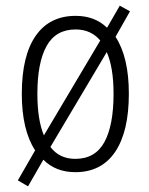

<svg xmlns="http://www.w3.org/2000/svg" viewBox="-20 -598 526 678"><path d="M435 -267Q435 -133 386.5 -61.5Q338 10 246 10Q177 10 133 -34L79 60L43 39L104 -67Q57 -139 57 -267Q57 -401 106 -471.5Q155 -542 247 -542Q315 -542 358 -500L403 -578L439 -558L388 -468Q435 -396 435 -267ZM112 -267Q112 -175 135 -120L334 -455Q301 -494 247 -494Q177 -494 144.5 -435.5Q112 -377 112 -267ZM381 -267Q381 -359 357 -414L158 -79Q190 -37 246 -37Q316 -37 348.5 -96Q381 -155 381 -267Z"/></svg>

Font: Noto Sans Lao Looped Condensed Light
Style: Regular
Weight: 300
Width: 3
Designer: Mark Frömberg, Ben Mitchell
Foundry: The Fontpad Ltd
Version: Version 1.002; ttfautohint (v1.8.4.7-5d5b)